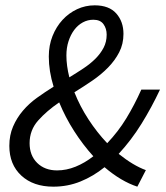

<svg xmlns="http://www.w3.org/2000/svg" viewBox="-20 -688 622 720"><path d="M91 -151Q91 -105 119.5 -77Q148 -49 194 -49Q229 -49 263.5 -63Q298 -77 330 -102Q291 -145 258 -196.5Q225 -248 202 -304Q155 -272 123 -236Q91 -200 91 -151ZM229 -480Q229 -442 240 -398Q268 -415 293.5 -432Q319 -449 338 -468Q357 -487 368.5 -509Q380 -531 380 -558Q380 -581 368 -597.5Q356 -614 330 -614Q309 -614 290.5 -604Q272 -594 258.5 -576Q245 -558 237 -533.5Q229 -509 229 -480ZM580 -352Q549 -286 511 -224.5Q473 -163 425 -111Q480 -67 527 -50L495 12Q434 -8 372 -61Q330 -27 282 -7.5Q234 12 180 12Q105 12 60 -29.5Q15 -71 15 -141Q15 -181 29 -213.5Q43 -246 66 -273Q89 -300 119 -321.5Q149 -343 181 -363Q163 -421 163 -476Q163 -518 177 -553Q191 -588 214.5 -613.5Q238 -639 269 -653.5Q300 -668 335 -668Q389 -668 416 -637.5Q443 -607 443 -561Q443 -523 427 -492Q411 -461 385 -434.5Q359 -408 326 -385.5Q293 -363 259 -342Q280 -289 312 -240Q344 -191 382 -151Q423 -194 453.5 -244Q484 -294 510 -352Z"/></svg>

Font: mr_Source Sans Pro
Style: Italic
Weight: 400
Italic angle: -11°
Designer: Paul D. Hunt
Foundry: Adobe Systems Incorporated
Version: Version 1.036;July 10, 2024;FontCreator 11.5.0.2430 64-bit